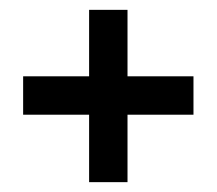

<svg xmlns="http://www.w3.org/2000/svg" viewBox="-20 -544 440 390"><path d="M161 -311H27V-389H161V-524H239V-389H373V-311H239V-174H161Z"/></svg>

Font: Booming Bebas 2
Style: Regular
Weight: 400
Designer: Ryoichi Tsunekawa
Foundry: Ryoichi Tsunekawa
Version: Version 2.000